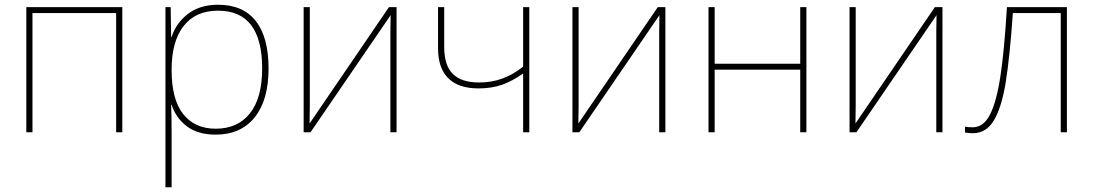

<svg xmlns="http://www.w3.org/2000/svg" viewBox="-20 -558 4612 810"><path d="M496 0H470V-503H117V0H91V-528H496Z M1113 -269Q1113 -136 1054.5 -63Q996 10 890 10Q815 10 768.5 -25Q722 -60 704 -116H702Q704 -71 704 15V232H678V-528H700L702 -402H704Q722 -460 772.5 -499Q823 -538 900 -538Q1005 -538 1059 -469.5Q1113 -401 1113 -269ZM704 -265V-262Q704 -138 753 -76.5Q802 -15 890 -15Q983 -15 1034.5 -80Q1086 -145 1086 -269Q1086 -513 900 -513Q805 -513 754.5 -448Q704 -383 704 -265Z M1287 -114Q1287 -68 1286 -37L1621 -528H1653V0H1627V-426Q1627 -465 1628 -494L1290 0H1261V-528H1287Z M1854 -360Q1854 -282 1890.5 -246Q1927 -210 2001 -210Q2055 -210 2100.5 -227Q2146 -244 2187 -277V-528H2213V0H2187V-248Q2142 -216 2098 -200.5Q2054 -185 1999 -185Q1914 -185 1871 -228Q1828 -271 1828 -354V-528H1854Z M2421 -114Q2421 -68 2420 -37L2755 -528H2787V0H2761V-426Q2761 -465 2762 -494L2424 0H2395V-528H2421Z M2995 -289H3356V-528H3382V0H3356V-264H2995V0H2969V-528H2995Z M3590 -114Q3590 -68 3589 -37L3924 -528H3956V0H3930V-426Q3930 -465 3931 -494L3593 0H3564V-528H3590Z M4455 0V-503H4253Q4240 -317 4223 -211.5Q4206 -106 4173.5 -51Q4141 4 4084 4Q4069 4 4051 1V-24Q4061 -21 4084 -21Q4129 -21 4156.5 -74.5Q4184 -128 4200.5 -236.5Q4217 -345 4228 -528H4481V0Z"/></svg>

Font: Noto Sans UI Thin
Style: Regular
Weight: 250
Designer: Monotype Design Team
Foundry: Monotype Imaging Inc.
Version: Version 1.001